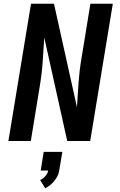

<svg xmlns="http://www.w3.org/2000/svg" viewBox="-20 -755 640 1028"><path d="M25 0 146 -735H269L392 -181Q396 -246 400.5 -311Q405 -376 416 -441L464 -735H584L463 0H340L217 -554Q213 -489 208.5 -424Q204 -359 193 -294L145 0ZM222 253 195 209Q211 202 223 188Q235 174 238 158H198L214 58H314L297 158Q295 173 288 187Q281 201 271 213.5Q261 226 248.5 236Q236 246 222 253Z"/></svg>

Font: Iosevka SS04 Extended
Style: Bold Italic
Weight: 700
Width: 7
Italic angle: -9°
Monospace: yes
Designer: Belleve Invis
Foundry: Belleve Invis
Version: Version 19.0.0; ttfautohint (v1.8.4)